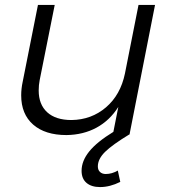

<svg xmlns="http://www.w3.org/2000/svg" viewBox="-20 -544 696 779"><path d="M377 131Q377 146 386 154Q395 162 409 162Q434 162 458 148L468 194Q426 215 386 215Q351 215 331 198Q311 181 311 149Q311 109 342 70.5Q373 32 440 -9L460 -110Q425 -55 371.5 -26Q318 3 250 4Q163 4 114.5 -38.5Q66 -81 66 -157Q66 -184 72 -212L134 -524H202L141 -219Q137 -199 137 -177Q137 -120 171.5 -88.5Q206 -57 270 -57Q351 -58 410 -108.5Q469 -159 487 -246L542 -524H609L506 -1L507 0Q436 43 406.5 72Q377 101 377 131Z"/></svg>

Font: Gontserrat Light
Style: Italic
Weight: 300
Italic angle: -11.3°
Designer: Julieta Ulanovsky
Foundry: Julieta Ulanovsky
Version: Version 6.001